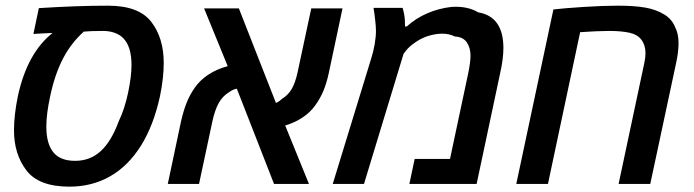

<svg xmlns="http://www.w3.org/2000/svg" viewBox="-20 -661 2495 690"><path d="M30.3 -192.4Q30.3 -248 44.4 -316.4Q78.1 -470.7 168.9 -542.5Q155.8 -542 135.3 -541Q114.7 -540 100.1 -539.1L119.6 -631.8Q256.8 -640.6 368.2 -640.6Q478.5 -640.6 523.4 -582.8Q568.4 -524.9 568.4 -434.6Q568.4 -381.8 555.2 -316.4Q532.2 -210.4 486.6 -137.5Q440.9 -64.5 375.7 -27.3Q310.5 9.8 229.5 9.8Q119.6 9.8 75 -48.6Q30.3 -106.9 30.3 -192.4ZM406.7 -225.1Q428.2 -270 440.4 -328.1Q452.6 -386.2 452.6 -427.7Q452.6 -494.1 422.4 -524.4Q410.2 -536.6 391.6 -543.2Q373 -549.8 351.6 -549.8Q304.2 -549.8 281.2 -547.4Q235.8 -506.8 206.5 -450.7Q177.2 -394.5 160.6 -316.4Q146.5 -252 146.5 -206.1Q146.5 -145 171.4 -114Q196.3 -83 250 -83Q304.2 -83 342.3 -118.2Q380.4 -153.3 406.7 -225.1Z M680.2 -346.2Q699.7 -374 730 -393.6Q760.3 -413.1 798.3 -423.3L713.4 -630.9H838.4L971.7 -291Q983.9 -296.4 993.2 -305.7Q1015.6 -319.3 1028.3 -341.1Q1041 -362.8 1049.3 -400.4L1098.6 -630.9H1210.9L1162.1 -400.9Q1154.3 -363.8 1142.6 -335.4Q1130.9 -307.1 1112.8 -282.2Q1095.2 -257.3 1067.4 -238.8Q1039.6 -220.2 1004.9 -210L1090.3 0H964.8L831.1 -342.3Q817.9 -340.3 802.2 -329.1Q779.3 -314.9 765.6 -290Q752 -265.1 743.2 -224.6L695.3 0H583L630.4 -224.1Q638.7 -261.2 650.4 -291Q662.1 -320.8 680.2 -346.2Z M1331.1 -550.3Q1331.1 -565.4 1327.9 -592.8Q1324.7 -620.1 1322.3 -632.8H1426.8Q1434.6 -606.9 1435.1 -584.5Q1435.5 -577.6 1435.5 -565.9H1441.9Q1474.1 -595.2 1515.1 -613Q1556.2 -630.9 1603 -636.2Q1607.9 -636.7 1618.2 -636.7Q1641.1 -636.7 1661.9 -631.6Q1682.6 -626.5 1698.2 -616.7Q1789.1 -601.6 1789.1 -488.3Q1789.1 -449.7 1777.3 -397.5L1692.9 0H1451.2L1470.2 -89.8H1597.2L1662.6 -397.5Q1670.9 -437.5 1670.9 -460.9Q1670.9 -488.8 1657.7 -508.5Q1644.5 -528.3 1614.7 -529.8Q1594.7 -540 1568.8 -540Q1543.5 -540 1514.2 -530.3Q1492.7 -522.9 1471.7 -508.3Q1450.7 -493.7 1439.9 -480L1430.2 -467.3L1288.1 0H1175.8L1313.5 -449.2Q1321.8 -474.6 1326.4 -501.5Q1331.1 -528.3 1331.1 -550.3Z M2201.2 -640.6Q2259.3 -640.6 2298.6 -633.8Q2337.9 -627 2367.2 -608.9Q2393.6 -593.3 2405.8 -564.5Q2418.5 -540 2418.5 -506.8Q2418.5 -473.6 2409.7 -434.1L2316.9 0H2203.1L2295.4 -434.1Q2299.8 -454.1 2299.8 -469.7Q2299.8 -498.5 2284.7 -518.6Q2270.5 -537.1 2241.5 -543.5Q2212.4 -549.8 2170.4 -549.8Q2129.4 -549.8 2064.9 -545.4L1949.2 0H1835.4L1968.8 -627Q2004.4 -631.3 2075.9 -636Q2147.5 -640.6 2201.2 -640.6Z"/></svg>

Font: Viking Open Sans Light
Style: Bold Italic
Weight: 600
Italic angle: -12°
Foundry: Ascender Corporation
Version: Version 2.000